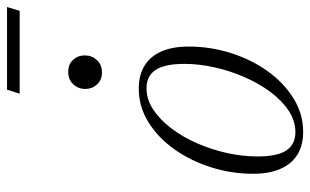

<svg xmlns="http://www.w3.org/2000/svg" viewBox="-184 -666 860 532"><g transform="rotate(-90 246.0 -400.0)"><path d="M267 -445.5Q304 -445.5 330 -429.5Q356 -413.5 369.5 -382.8Q383 -352 383 -307Q383 -247 365 -190.2Q347 -133.5 314.8 -88.5Q282.5 -43.5 239.5 -16.8Q196.5 10 146.5 10Q109.5 10 83.5 -6Q57.5 -22 44 -53.2Q30.5 -84.5 30.5 -128.5Q30.5 -188.5 48.5 -245.2Q66.5 -302 98.5 -347Q130.5 -392 173.5 -418.8Q216.5 -445.5 267 -445.5ZM146 -11.5Q177 -11.5 205 -30Q233 -48.5 256.8 -80.2Q280.5 -112 298 -151.8Q315.5 -191.5 325.2 -234.8Q335 -278 335 -319Q335 -374 318.2 -399Q301.5 -424 267.5 -424Q236.5 -424 208.5 -405.5Q180.5 -387 156.5 -355.5Q132.5 -324 115 -284Q97.5 -244 88 -200.8Q78.5 -157.5 78.5 -116.5Q78.5 -61.5 95.2 -36.5Q112 -11.5 146 -11.5ZM311 -547.5Q290.5 -547.5 278 -561.2Q265.5 -575 265.5 -593.5Q265.5 -613 278.5 -627Q291.5 -641 313 -641Q334 -641 346.2 -627.5Q358.5 -614 358.5 -595Q358.5 -576 345.8 -561.8Q333 -547.5 311 -547.5ZM252.5 -775.5 263.5 -810.5H492.5L482 -775.5Z"/></g></svg>

Font: Newsreader 24pt Light
Style: Italic
Weight: 300
Italic angle: -17°
Designer: Hugues Gentile
Foundry: Production Type
Version: Version 1.003